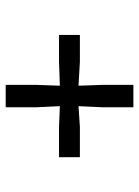

<svg xmlns="http://www.w3.org/2000/svg" viewBox="78 -674 512 709"><g transform="rotate(90 334.5 -319.0)"><path d="M293 -83.5V-199.5L296 -283.5L207 -280.5H108.5V-357.5H207L296 -352.5L293 -438.5V-555H375.5V-438.5L371.5 -352.5L448 -357.5H560V-280.5H448L371.5 -283.5L375.5 -199.5V-83.5Z"/></g></svg>

Font: Merriweather 24pt
Style: Regular
Weight: 400
Designer: Eben Sorkin
Foundry: Eben Sorkin
Version: Version 2.100